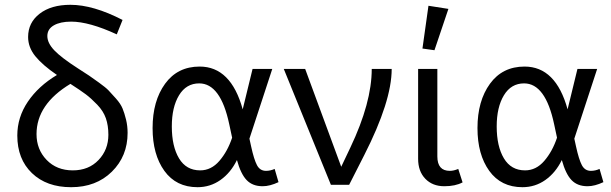

<svg xmlns="http://www.w3.org/2000/svg" viewBox="-20 -769 2541 799"><path d="M490 -686 466 -626Q351 -679 276 -679Q231 -679 204 -663.5Q177 -648 177 -619Q177 -590 206 -559.5Q235 -529 305 -484Q338 -463 350.5 -454.5Q363 -446 391.5 -425.5Q420 -405 431.5 -393Q443 -381 462.5 -359Q482 -337 490 -317.5Q498 -298 504.5 -271.5Q511 -245 511 -216Q511 -119 445.5 -54.5Q380 10 276 10Q174 10 113 -48.5Q52 -107 52 -205Q52 -281 96 -346Q140 -411 217 -457Q157 -498 127 -535Q97 -572 97 -615Q97 -675 145 -712Q193 -749 273 -749Q368 -749 490 -686ZM132 -211Q132 -147 174 -103.5Q216 -60 283 -60Q349 -60 390 -103Q431 -146 431 -208Q431 -247 420.5 -277Q410 -307 384.5 -333.5Q359 -360 337 -376.5Q315 -393 273 -420Q132 -335 132 -211Z M802 10Q713 10 664 -58Q615 -126 615 -236Q615 -349 667 -420.5Q719 -492 811 -492Q941 -492 990 -314L1031 -482H1113L1018 -192L1025 -160Q1037 -105 1049.5 -81.5Q1062 -58 1087 -58Q1105 -58 1123 -66L1139 -11Q1103 6 1073 6Q1031 6 1006.5 -19.5Q982 -45 966 -103Q940 -50 897.5 -20Q855 10 802 10ZM695 -243Q695 -160 725 -110Q755 -60 813 -60Q859 -60 893 -99.5Q927 -139 946 -196L934 -252Q898 -422 809 -422Q755 -422 725 -372.5Q695 -323 695 -243Z M1496 -124 1433 0H1357L1161 -482H1250L1400 -75L1438 -155Q1527 -342 1527 -482H1610Q1610 -348 1496 -124Z M1788 -560 1738 -567 1763 -745 1846 -732ZM1829 6Q1780 6 1750 -25Q1720 -56 1720 -108V-482H1800V-118Q1800 -58 1852 -58Q1868 -58 1887 -66L1905 -10Q1875 6 1829 6Z M2154 10Q2065 10 2016 -58Q1967 -126 1967 -236Q1967 -349 2019 -420.5Q2071 -492 2163 -492Q2293 -492 2342 -314L2383 -482H2465L2370 -192L2377 -160Q2389 -105 2401.5 -81.5Q2414 -58 2439 -58Q2457 -58 2475 -66L2491 -11Q2455 6 2425 6Q2383 6 2358.5 -19.5Q2334 -45 2318 -103Q2292 -50 2249.5 -20Q2207 10 2154 10ZM2047 -243Q2047 -160 2077 -110Q2107 -60 2165 -60Q2211 -60 2245 -99.5Q2279 -139 2298 -196L2286 -252Q2250 -422 2161 -422Q2107 -422 2077 -372.5Q2047 -323 2047 -243Z"/></svg>

Font: Cantarell
Style: Regular
Weight: 400
Designer: Dave Crossland, Nikolaus Waxweiler, Florian Fecher, Jacques Le Bailly, Eben Sorkin, Alexei Vanyashin, Alexios Zavras, Em
Version: Version 0.303